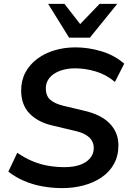

<svg xmlns="http://www.w3.org/2000/svg" viewBox="-20 -959 671 989"><path d="M300 10Q249 10 199 1Q149 -8 104.5 -27Q60 -46 23 -75L69 -172Q108 -145 148 -128.5Q188 -112 229 -105Q270 -98 312 -98Q359 -98 392.5 -110Q426 -122 444.5 -144.5Q463 -167 463 -196Q463 -218 452.5 -235.5Q442 -253 419 -266Q396 -279 357 -287L248 -313Q175 -330 132 -374.5Q89 -419 89 -493Q89 -545 111 -586Q133 -627 172 -656Q211 -685 261.5 -700Q312 -715 369 -715Q435 -715 502 -695Q569 -675 620 -631L572 -537Q527 -575 473 -591Q419 -607 367 -607Q323 -607 288.5 -594Q254 -581 235 -558Q216 -535 216 -504Q216 -466 238 -446Q260 -426 303 -415L412 -389Q501 -369 545.5 -322.5Q590 -276 590 -211Q590 -156 567 -114.5Q544 -73 503.5 -45.5Q463 -18 411 -4Q359 10 300 10ZM336 -765 228 -939H312L393 -835L493 -939H584L443 -765Z"/></svg>

Font: Nunito Sans 12pt ExtraLight 12pt
Style: Bold Italic
Weight: 700
Italic angle: -9°
Version: Version 3.101;gftools[0.9.27]